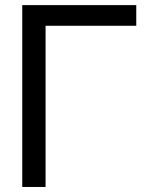

<svg xmlns="http://www.w3.org/2000/svg" viewBox="-20 -743 630 763"><path d="M161.1 -320.3V-640.6H521.5V-722.7H68.4V0H161.1V-82Z"/></svg>

Font: Giphurs SC
Style: Regular
Weight: 400
Version: Version 0.920